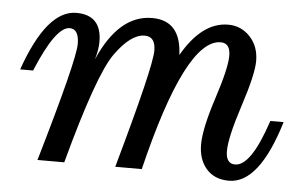

<svg xmlns="http://www.w3.org/2000/svg" viewBox="-42 -560 996 634"><g transform="rotate(5 455.5 -243.5)"><path d="M737.3 13.2Q689 13.2 662.1 -17.8Q635.3 -48.8 635.3 -98.1Q635.3 -150.9 668.9 -253.9Q702.6 -356.9 702.6 -397.9Q702.6 -439.9 670.9 -439.9Q554.2 -439.9 447.3 0H359.4Q454.6 -338.9 454.6 -393.1Q454.6 -439.9 418.9 -439.9Q372.6 -439.9 321.3 -367.9Q270 -295.9 190.4 0H101.6Q200.7 -338.9 200.7 -393.1Q200.7 -442.9 169.9 -442.9Q123.5 -442.9 61.5 -293H18.6Q89.4 -495.1 187.5 -495.1Q271.5 -495.1 271.5 -406.2Q271.5 -380.4 261.7 -347.7Q328.1 -500 438.5 -500Q533.7 -500 538.1 -386.2Q603.5 -500 690.4 -500Q733.4 -500 762.9 -468.5Q792.5 -437 792.5 -388.2Q792.5 -344.2 757.3 -236.6Q722.2 -128.9 722.2 -84Q722.2 -42 752.9 -42Q805.7 -42 856.4 -195.3H900.4Q837.4 13.2 737.3 13.2Z"/></g></svg>

Font: Munson
Style: Italic
Weight: 400
Italic angle: -12°
Designer: Paul James MIller
Foundry: High-Logic / Made with FontCreator
Version: Version 2.10;May 5, 2019;FontCreator 11.5.0.2430 64-bit